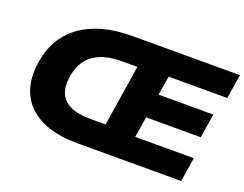

<svg xmlns="http://www.w3.org/2000/svg" viewBox="-109 -918 1441 1132"><g transform="rotate(20 611.0 -352.5)"><path d="M458 0Q354 0 277.5 -25.5Q201 -51 153 -98Q105 -145 86 -211Q67 -277 78 -359Q89 -442 124.5 -506Q160 -570 220 -614.5Q280 -659 361.5 -682Q443 -705 545 -705H1222L1198 -553H830L810 -433H1154L1130 -282H787L766 -152H1134L1110 0ZM484 -161H577L637 -544H541Q481 -544 435.5 -531.5Q390 -519 357.5 -494Q325 -469 306 -431.5Q287 -394 281 -345Q269 -253 319 -207Q369 -161 484 -161Z"/></g></svg>

Font: Nunito Sans 10pt SemiExpanded Black
Style: Italic
Weight: 900
Width: 6
Italic angle: -9°
Designer: Vernon Adams
Foundry: Vernon Adams
Version: Version 3.101;gftools[0.9.27]